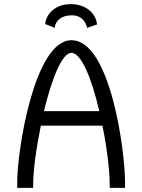

<svg xmlns="http://www.w3.org/2000/svg" viewBox="-20 -906 686 926"><path d="M448 -788C442 -846 390 -886 323 -886H319C248 -886 202 -839 198 -790L244 -772C246 -806 278 -832 323 -832H327C375 -832 394 -799 400 -772ZM459 -370H192C228 -520 278 -651 324 -651C374 -651 424 -520 459 -370ZM177 -300H474C496 -193 509 -85 509 -16V0H583V-28C583 -179 512 -712 325 -712H324C145 -711 63 -179 63 -28V0H140V-16C140 -85 155 -193 177 -300Z"/></svg>

Font: Mint Spirit
Style: Regular
Weight: 400
Designer: HARENDAL Hirwen
Foundry: Arkandis Digital Foundry.
Version: Version 1.004;FFEdit